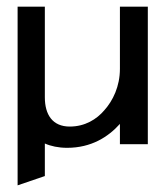

<svg xmlns="http://www.w3.org/2000/svg" viewBox="-20 -434 496 578"><path d="M33 124 115 96V-2C133 6 156 11 182 11C255 11 306 -22 341 -61V0H425V-414H341V-227C341 -174 320 -131 294 -102C271 -75 236 -53 190 -53C138 -53 115 -89 115 -141V-414H33Z"/></svg>

Font: Charger Sport
Style: DfBd
Weight: 400
Designer: Jasper
Foundry: Cannot Into Space Fonts
Version: Version 1.1